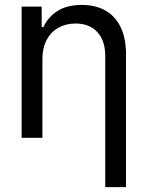

<svg xmlns="http://www.w3.org/2000/svg" viewBox="-20 -557 597 776"><path d="M151.4 0H67.4V-530.3H148.4V-447.3H155.3Q175.3 -489.7 213.6 -513.4Q252 -537.1 310.5 -537.1Q365.2 -537.1 405.3 -514.9Q445.3 -492.7 467.3 -447.8Q489.3 -402.8 489.3 -336.9V199.2H405.3V-331.1Q405.3 -392.6 373.5 -427.2Q341.8 -461.9 285.2 -461.9Q246.6 -461.9 216.3 -445.1Q186 -428.2 168.7 -395.8Q151.4 -363.3 151.4 -318.4Z"/></svg>

Font: Pretendard
Style: Regular
Weight: 400
Designer: Base glyphs from Inter by Rasmus Andersson; Hangeul glyphs from Noto Sans CJK(Source Han Sans) by Jang Soo-young and Kan
Foundry: Kil Hyung-jin
Version: Version 1.309